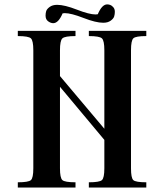

<svg xmlns="http://www.w3.org/2000/svg" viewBox="-20 -838 733 858"><path d="M441.4 -736.3C455.1 -736.3 466.1 -739.4 474.6 -745.6C483.1 -751.8 488.3 -758.1 490.2 -764.6C492.2 -771.2 493.2 -778 493.2 -785.2C493.2 -793.6 490.9 -800.5 486.3 -805.7C481.8 -810.9 477.2 -814.3 472.7 -815.9C468.1 -817.5 463.5 -818.4 459 -818.4C443.4 -818.4 429.4 -803.7 417 -774.4L407.2 -773.4C388.3 -773.4 360.5 -780.6 323.7 -794.9C286.9 -809.2 257.5 -816.4 235.4 -816.4C221.7 -816.4 210.6 -813.3 202.1 -807.1C193.7 -800.9 188.5 -794.8 186.5 -788.6C184.6 -782.4 183.6 -775.7 183.6 -768.6C183.6 -756.8 187.5 -748.2 195.3 -742.7C203.1 -737.1 210.6 -734.4 217.8 -734.4C233.4 -734.4 247.4 -749 259.8 -778.3L269.5 -779.3C288.4 -779.3 316.2 -772.1 353 -757.8C389.8 -743.5 419.3 -736.3 441.4 -736.3ZM565.4 -85.9V-613.3C565.4 -642.6 569 -660.5 576.2 -667C583.3 -673.5 602.5 -676.8 633.8 -676.8V-700.2H377V-676.8C408.9 -676.8 428.4 -673.3 435.5 -666.5C442.7 -659.7 446.3 -641.9 446.3 -613.3V-262.7L248 -498V-613.3C248 -641.9 251.6 -659.7 258.8 -666.5C266 -673.3 285.5 -676.8 317.4 -676.8V-700.2H59.6V-676.8C91.5 -676.8 111 -673.3 118.2 -666.5C125.3 -659.7 128.9 -641.9 128.9 -613.3V-85.9C128.9 -57.3 125.3 -39.7 118.2 -33.2C111 -26.7 91.5 -23.4 59.6 -23.4V0H317.4V-23.4C285.5 -23.4 266 -26.7 258.8 -33.2C251.6 -39.7 248 -57.3 248 -85.9V-450.2L446.3 -212.9V-85.9C446.3 -57.3 442.7 -39.7 435.5 -33.2C428.4 -26.7 408.9 -23.4 377 -23.4V0H633.8V-23.4C601.9 -23.4 582.5 -26.7 575.7 -33.2C568.8 -39.7 565.4 -57.3 565.4 -85.9Z"/></svg>

Font: TriodPostnaja
Style: Medium
Weight: 500
Version: 20110805; ttfautohint (v0.96) -l 8 -r 50 -G 200 -x 14 -w "G"